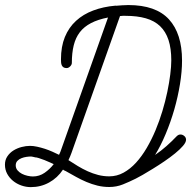

<svg xmlns="http://www.w3.org/2000/svg" viewBox="-20 -746 771 775"><path d="M447.8 -723.1V-722.7Q460.4 -723.6 472.9 -724.6Q485.4 -725.6 498 -725.6Q608.9 -725.6 661.9 -668Q714.8 -610.4 714.8 -501.5Q714.8 -457.5 706.5 -406.5Q698.2 -355.5 683.6 -304.4Q668.9 -253.4 648.9 -205.6Q628.9 -157.7 606 -120.6Q630.9 -137.7 651.6 -156Q672.4 -174.3 693.4 -196.3Q700.2 -203.1 708.5 -203.1Q716.8 -203.1 723.9 -197Q731 -190.9 731 -182.1Q731 -171.4 718.5 -157Q706.1 -142.6 686.5 -126.7Q667 -110.8 643.3 -94.7Q619.6 -78.6 596.9 -64.7Q574.2 -50.8 555.7 -40Q537.1 -29.3 527.8 -24.9Q502.4 -12.2 476.3 -1.7Q450.2 8.8 420.9 8.8Q396 8.8 373.3 3.2Q350.6 -2.4 329.1 -11.5Q307.6 -20.5 287.1 -32Q266.6 -43.5 245.6 -55.2Q242.7 -56.6 239.7 -57.9Q236.8 -59.1 234.4 -61.5Q211.9 -27.8 178.2 -9.3Q144.5 9.3 104.5 9.3Q85 9.3 66.2 2.7Q47.4 -3.9 32.7 -15.9Q18.1 -27.8 9 -44.4Q0 -61 0 -81.5Q0 -100.6 9.8 -115Q19.5 -129.4 34.4 -138.7Q49.3 -147.9 67.1 -152.6Q85 -157.2 101.1 -157.2Q114.3 -157.2 129.9 -153.8Q145.5 -150.4 161.4 -145.3Q177.2 -140.1 191.9 -133.5Q206.5 -127 218.3 -121.1Q221.2 -126.5 223.4 -132.3Q225.6 -138.2 227.5 -143.6L416 -675.3Q375.5 -667.5 347.4 -652.8Q319.3 -638.2 302.2 -616Q285.2 -593.8 277.6 -563Q270 -532.2 270 -492.2Q270 -484.9 263.2 -478Q256.3 -471.2 249 -471.2Q240.7 -471.2 236.1 -474.4Q231.4 -477.5 229.2 -482.7Q227.1 -487.8 226.6 -493.9Q226.1 -500 226.1 -506.3Q226.1 -558.1 241.9 -596.7Q257.8 -635.3 286.9 -661.9Q315.9 -688.5 356.2 -703.6Q396.5 -718.8 445.3 -723.1ZM464.4 -681.2 268.6 -128.9Q266.1 -121.6 262.9 -114.3Q259.8 -106.9 256.3 -99.6Q274.9 -87.4 294.2 -75.7Q313.5 -64 334 -54.7Q354.5 -45.4 376.2 -39.8Q397.9 -34.2 420.9 -34.2Q451.7 -34.2 478.8 -49.1Q505.9 -64 529.1 -89.4Q552.2 -114.7 572 -148.4Q591.8 -182.1 607.7 -220Q623.5 -257.8 635.5 -297.6Q647.5 -337.4 655.3 -374.8Q663.1 -412.1 667.2 -445.1Q671.4 -478 671.4 -502Q671.4 -550.3 660.2 -584.5Q648.9 -618.7 626.2 -640.4Q603.5 -662.1 568.6 -672.1Q533.7 -682.1 486.8 -682.1Q481.4 -682.1 475.6 -682.1Q469.7 -682.1 464.4 -681.2ZM196.8 -83.5Q192.4 -85.4 181.9 -90.3Q171.4 -95.2 159.4 -99.9Q147.5 -104.5 136.7 -107.9Q126 -111.3 122.1 -110.8Q121.6 -110.8 119.1 -111.6Q116.7 -112.3 114 -112.8Q111.3 -113.3 108.6 -113.8Q106 -114.3 105.5 -114.3Q97.2 -114.3 86.7 -112.8Q76.2 -111.3 66.4 -107.4Q56.6 -103.5 50 -96.4Q43.5 -89.4 43.5 -78.6Q43.5 -66.9 50.8 -58.3Q58.1 -49.8 68.6 -44.4Q79.1 -39.1 91.1 -36.4Q103 -33.7 112.8 -33.7Q138.7 -33.7 160.2 -48.6Q181.6 -63.5 196.8 -83.5Z"/></svg>

Font: Helvetia Verbundene
Style: Regular
Weight: 400
Designer: Peter Wiegel, original typeface by Carl Albert Fahrenwaldt 1901
Foundry: Peter Wiegel
Version: Version 2.000